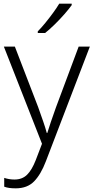

<svg xmlns="http://www.w3.org/2000/svg" viewBox="-20 -786 510 1047"><path d="M1 -532H61L188 -202Q204 -157 216 -122.5Q228 -88 235 -61H238Q253 -111 285 -200L409 -532H470L230 94Q203 165 166 203Q129 241 66 241Q47 241 31.5 239Q16 237 3 232V184Q15 188 29 190.5Q43 193 59 193Q101 193 127.5 167Q154 141 175 87L209 -2ZM371 -758Q356 -737 331.5 -709Q307 -681 279 -653.5Q251 -626 226 -606H186V-615Q205 -634 227 -661Q249 -688 269.5 -716Q290 -744 303 -766H371Z"/></svg>

Font: Noto Sans Arabic UI Lt
Style: Regular
Weight: 300
Designer: Monotype Design Team, Nadine Chahine and Nizar Qandah
Foundry: Monotype Imaging Inc.
Version: Version 2.010; ttfautohint (v1.8.4.7-5d5b)